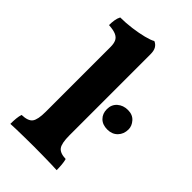

<svg xmlns="http://www.w3.org/2000/svg" viewBox="-221 -788 862 862"><g transform="rotate(45 209.5 -357.0)"><path d="M26.4 3Q26.4 -16 28 -32.3Q29.6 -48.6 33.8 -61Q73.8 -62.2 87.1 -80.1Q100.4 -98 100.4 -148V-559.4Q100.4 -580 94.4 -593.6Q88.4 -607.2 72.4 -614.6Q56.4 -622 26 -623.8Q26 -639.6 28.3 -655.2Q30.6 -670.8 37.4 -683.6Q72.8 -683.6 109.9 -688.6Q147 -693.6 176.6 -701.1Q206.2 -708.6 220.6 -717Q234.4 -711.6 242.4 -698.7Q250.4 -685.8 250.4 -662.6V-148Q250.4 -98 263.6 -80.1Q276.8 -62.2 313.6 -61Q317.2 -48.6 318.8 -31.7Q320.4 -14.8 320.4 3Q306 2 282.4 1.5Q258.8 1 230.6 0.5Q202.4 0 173.8 0Q145.2 0 116.6 0.5Q88 1 64 1.5Q40 2 26.4 3ZM352 -286.6Q321.4 -286.6 303.7 -304.3Q286 -322 286 -350.4Q286 -379.4 306 -397Q326 -414.6 356 -414.6Q385.6 -414.6 402.5 -395.6Q419.4 -376.6 419.4 -354.8Q419.4 -324.8 400.8 -305.7Q382.2 -286.6 352 -286.6Z"/></g></svg>

Font: Vollkorn
Style: Regular
Weight: 400
Designer: Friedrich Althausen
Foundry: Friedrich Althausen
Version: Version 4.104